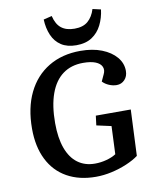

<svg xmlns="http://www.w3.org/2000/svg" viewBox="-101 -1020 881 1109"><g transform="rotate(-10 339.0 -465.5)"><path d="M636 -334 624 -64Q596 -43 553.5 -25Q511 -7 464 3.5Q417 14 371 14Q274 14 202.5 -26Q131 -66 93 -142Q55 -218 55 -323Q55 -445 98 -533.5Q141 -622 220.5 -670Q300 -718 408 -718Q479 -718 532.5 -697Q586 -676 616.5 -640Q647 -604 647 -559Q647 -527 628 -507Q609 -487 581 -487Q559 -487 536.5 -496.5Q514 -506 499 -522L517 -561Q529 -585 520 -605Q511 -625 483.5 -636Q456 -647 411 -647Q341 -647 292 -611Q243 -575 217.5 -504.5Q192 -434 192 -332Q192 -245 214 -184.5Q236 -124 278 -93Q320 -62 379 -62Q413 -62 446.5 -71Q480 -80 503 -95L510 -259L424 -278L431 -334ZM280 -945Q292 -895 321 -872.5Q350 -850 398 -850Q448 -850 476.5 -874.5Q505 -899 519 -944L567 -933Q561 -884 540.5 -843Q520 -802 483.5 -778Q447 -754 392 -754Q338 -754 303 -777Q268 -800 250.5 -841Q233 -882 231 -933Z"/></g></svg>

Font: Literata 18pt SemiBold
Style: Italic
Weight: 600
Italic angle: -2°
Designer: Latin by Veronika Burian and Jose Scaglione. Greek by Irene Vlachou. Cyrillic by Vera Evstafieva
Foundry: TypeTogether
Version: Version 3.103;gftools[0.9.29]